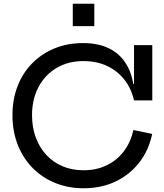

<svg xmlns="http://www.w3.org/2000/svg" viewBox="-20 -993 874 1025"><path d="M426 12Q343 12 273.2 -16.8Q203.5 -45.5 152.8 -97.8Q102 -150 74.2 -221.5Q46.5 -293 46.5 -378Q46.5 -463 74 -533.5Q101.5 -604 152 -655.2Q202.5 -706.5 271.5 -734.8Q340.5 -763 423 -763Q501 -763 556.8 -737.2Q612.5 -711.5 646.2 -662.8Q680 -614 691.5 -545H721.5L695.5 -457Q673.5 -553.5 601.5 -610.2Q529.5 -667 426 -667Q344.5 -667 282.5 -630.5Q220.5 -594 185.8 -528.8Q151 -463.5 151 -378Q151 -313 171 -259Q191 -205 227.5 -165.8Q264 -126.5 314.5 -105.2Q365 -84 426 -84Q494.5 -84 549.5 -110.5Q604.5 -137 641.2 -185.5Q678 -234 692 -299L792.5 -278Q774 -190 723.2 -125Q672.5 -60 596.8 -24Q521 12 426 12ZM695.5 -457V-752H793V-457ZM368.5 -973H483.5V-853.5H368.5Z"/></svg>

Font: Hepta Slab ExtraLight Medium
Style: Regular
Weight: 500
Version: Version 1.100